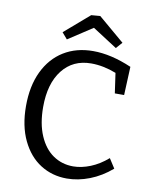

<svg xmlns="http://www.w3.org/2000/svg" viewBox="-98 -977 840 1058"><g transform="rotate(10 322.5 -448.0)"><path d="M598 -90Q541 -41 476.5 -16Q412 9 349 9Q267 9 201.5 -32.5Q136 -74 97.5 -154.5Q59 -235 59 -346Q59 -458 98 -539.5Q137 -621 207.5 -664.5Q278 -708 372 -708Q472 -708 588 -658L581 -499H529L513 -611Q441 -639 373 -639Q271 -639 212 -563.5Q153 -488 153 -357Q153 -264 181.5 -197.5Q210 -131 259.5 -97Q309 -63 372 -63Q418 -63 468 -83Q518 -103 564 -143ZM376 -905 522 -781 491 -746 353 -835 217 -746 187 -781 326 -901Z"/></g></svg>

Font: Bitter Pro
Style: Regular
Weight: 400
Designer: Sol Matas, and Bitter project Authors
Foundry: Sol Matas
Version: Version 1.010